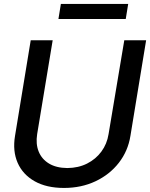

<svg xmlns="http://www.w3.org/2000/svg" viewBox="-20 -929 751 961"><path d="M602.1 -727.5H711.4L632.8 -249Q620.6 -172.9 574.7 -114Q528.8 -55.2 458 -21.7Q387.2 11.7 300.3 11.7Q212.9 11.7 153.6 -21.7Q94.2 -55.2 68.4 -114Q42.5 -172.9 55.2 -249L133.8 -727.5H243.7L166 -257.8Q158.2 -208.5 173.6 -170.4Q189 -132.3 225.3 -110.4Q261.7 -88.4 316.9 -87.9Q372.6 -88.4 416 -110.4Q459.5 -132.3 487.5 -170.4Q515.6 -208.5 523.4 -257.8ZM621.6 -909.2 609.4 -834H272.5L284.7 -909.2Z"/></svg>

Font: Inter Tight Medium
Style: Italic
Weight: 500
Italic angle: -9.39999°
Designer: Rasmus Andersson
Foundry: rsms
Version: Version 3.004